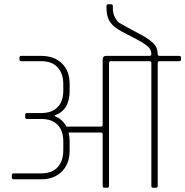

<svg xmlns="http://www.w3.org/2000/svg" viewBox="-20 -887 875 907"><path d="M734 -623H826Q835 -623 835 -615V-606Q835 -598 826 -598H734Q725 -598 725 -590V-9Q725 0 717 0H703Q695 0 695 -9V-590Q695 -598 686 -598H504Q495 -598 495 -590V-9Q495 0 487 0H473Q465 0 465 -9V-253Q465 -261 456 -261H304Q309 -239 309 -220V-176Q309 -114 272.5 -77Q236 -40 175 -40H45Q36 -40 36 -48V-60Q36 -68 45 -68H175Q225 -68 252 -97Q279 -126 279 -177V-219Q279 -270 252 -297.5Q225 -325 175 -325H108Q99 -325 99 -333V-345Q99 -353 108 -353H175Q225 -353 252 -380.5Q279 -408 279 -459V-489Q279 -540 252 -569Q225 -598 175 -598H81Q72 -598 72 -606V-615Q72 -623 81 -623H175Q236 -623 272.5 -587.5Q309 -552 309 -490V-458Q309 -367 239 -342V-338Q275 -324 294 -289H456Q465 -289 465 -297V-605Q465 -623 481 -623H686Q695 -623 695 -631Q695 -650 682 -664Q669 -678 626 -701L557 -737Q517 -758 500 -783Q483 -808 483 -850V-858Q483 -867 491 -867H505Q513 -867 513 -858V-850Q513 -823 523 -805Q533 -787 542 -780Q554 -772 648 -722Q685 -702 705 -682Q725 -662 725 -631Q725 -623 734 -623Z"/></svg>

Font: Rajdhani Light
Style: Regular
Weight: 300
Designer: Satya Rajpurohit, Jyotish Sonowal
Foundry: Indian Type Foundry
Version: Version 1.201;PS 1.0;hotconv 1.0.78;makeotf.lib2.5.61930; tt